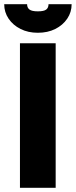

<svg xmlns="http://www.w3.org/2000/svg" viewBox="-35 -894 361 914"><path d="M60 -688H230V0H60ZM145 -738Q99 -738 63 -756Q27 -774 6 -805Q-15 -836 -15 -874H94Q94 -857 105.5 -848.5Q117 -840 145 -840Q174 -840 185 -848.5Q196 -857 196 -874H306Q306 -836 285 -805Q264 -774 228 -756Q192 -738 145 -738Z"/></svg>

Font: Roundo Variable
Style: Regular
Weight: 200
Designer: Shiva Nallaperumal
Foundry: Indian Type Foundry
Version: Version 2.000